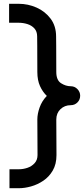

<svg xmlns="http://www.w3.org/2000/svg" viewBox="-20 -868 443 1013"><path d="M28 -848H78Q128 -848 173 -828Q218 -808 247 -769.5Q276 -731 276 -675Q276 -671 276.5 -624Q277 -577 277 -488Q277 -445 302 -429Q327 -413 353 -413Q374 -413 388.5 -398Q403 -383 403 -363Q403 -342 388.5 -327.5Q374 -313 353 -313Q321 -313 299 -292Q277 -271 277 -237L278 -50Q278 -2 258.5 31.5Q239 65 208.5 85.5Q178 106 144 115.5Q110 125 80 125H30V25H80Q102 25 124.5 17.5Q147 10 162.5 -7Q178 -24 178 -50L177 -238Q177 -267 189 -301Q201 -335 227 -362Q205 -383 191 -414Q177 -445 177 -488Q177 -580 176.5 -627Q176 -674 176 -675V-676Q176 -702 161.5 -718Q147 -734 124.5 -741Q102 -748 78 -748H28Z"/></svg>

Font: Bruno Ace SC
Style: Regular
Weight: 400
Version: Version 1.100; ttfautohint (v1.8.4.7-5d5b);gftools[0.9.27]